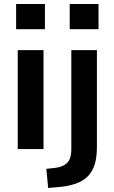

<svg xmlns="http://www.w3.org/2000/svg" viewBox="-20 -740 567 953"><path d="M60 -595V-720H203V-595ZM68 0V-491H196V0ZM326 -595V-720H469V-595ZM219 193 210 98 256 93Q295 88 314.5 67Q334 46 334 4V-491H461V-10Q461 39 450.5 74.5Q440 110 417 134Q394 158 356 171.5Q318 185 265 189Z"/></svg>

Font: Nunito Sans 11pt
Style: Bold
Weight: 700
Version: Version 3.101;gftools[0.9.27]